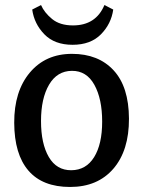

<svg xmlns="http://www.w3.org/2000/svg" viewBox="-20 -728 569 763"><path d="M270 -627Q361 -627 395 -708L430 -690Q422 -633 381 -591.5Q340 -550 268.5 -550Q197 -550 156.5 -591.5Q116 -633 108 -690L143 -708Q156 -678 187 -652.5Q218 -627 270 -627ZM265.5 -446.5Q207 -446 175 -391.5Q143 -337 143 -247Q143 -157 174 -104Q205 -51 263.5 -51.5Q322 -52 354 -103.5Q386 -155 386 -245Q386 -335 355 -391Q324 -447 265.5 -446.5ZM36.5 -240Q36 -365 98.5 -439.5Q161 -514 266 -514Q371 -514 431.5 -448.5Q492 -383 492.5 -256.5Q493 -130 430.5 -57.5Q368 15 258.5 15Q149 15 93 -50Q37 -115 36.5 -240Z"/></svg>

Font: Karma SemiBold
Style: Regular
Weight: 600
Designer: Joana Correia
Foundry: Indian Type Foundry
Version: Version 1.202;PS 1.0;hotconv 1.0.78;makeotf.lib2.5.61930; tt